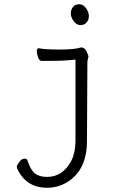

<svg xmlns="http://www.w3.org/2000/svg" viewBox="-20 -713 540 903"><path d="M201 170Q102 170 61 80Q59 77 59 71Q59 65 70.5 49Q82 33 94.5 33Q107 33 109 41Q123 85 143.5 102Q164 119 201 119Q276 119 316 42Q335 3 335 -51V-433Q285 -427 237 -427Q189 -427 177 -426.5Q165 -426 159 -443.5Q153 -461 153 -473.5Q153 -486 163 -486Q191 -480 261.5 -480Q332 -480 362 -490Q382 -489 391 -462Q396 -451 396 -447Q396 -443 393.5 -436.5Q391 -430 391 -416L389 -50Q389 86 297 143Q254 170 201 170ZM313 -649.5Q313 -667 323 -680Q333 -693 352.5 -693Q372 -693 385 -674Q398 -655 398 -637.5Q398 -620 387.5 -607.5Q377 -595 358.5 -595Q340 -595 326.5 -613.5Q313 -632 313 -649.5Z"/></svg>

Font: LXGW WenKai Mono TC Light
Style: Regular
Weight: 300
Designer: LXGW / Fontworks Inc.
Foundry: LXGW / Fontworks Inc.
Version: Version 1.330